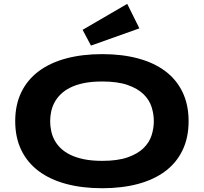

<svg xmlns="http://www.w3.org/2000/svg" viewBox="-20 -973 1073 1011"><path d="M973.1 -335Q973.1 -248.5 941.4 -182.4Q909.7 -116.2 850.6 -71.8Q791.5 -27.3 707.3 -4.6Q623 18.1 518.1 18.1Q413.1 18.1 328.4 -4.6Q243.7 -27.3 184.1 -71.8Q124.5 -116.2 92.3 -182.4Q60.1 -248.5 60.1 -335Q60.1 -421.4 92.3 -487.5Q124.5 -553.7 184.1 -598.1Q243.7 -642.6 328.4 -665.3Q413.1 -688 518.1 -688Q623 -688 707.3 -665.3Q791.5 -642.6 850.6 -598.1Q909.7 -553.7 941.4 -487.5Q973.1 -421.4 973.1 -335ZM790 -335Q790 -372.6 778.1 -409.9Q766.1 -447.3 735.6 -477.1Q705.1 -506.8 652.3 -525.4Q599.6 -543.9 518.1 -543.9Q463.4 -543.9 421.9 -535.4Q380.4 -526.9 350.1 -511.7Q319.8 -496.6 299.3 -476.3Q278.8 -456.1 266.6 -432.9Q254.4 -409.7 249.3 -384.5Q244.1 -359.4 244.1 -335Q244.1 -310.1 249.3 -284.7Q254.4 -259.3 266.6 -236.1Q278.8 -212.9 299.3 -192.9Q319.8 -172.9 350.1 -158Q380.4 -143.1 421.9 -134.5Q463.4 -126 518.1 -126Q599.6 -126 652.3 -144.5Q705.1 -163.1 735.6 -192.9Q766.1 -222.7 778.1 -260Q790 -297.4 790 -335ZM713.9 -823.7 459 -732.9 415 -815.9 649.9 -952.6Z"/></svg>

Font: REH Gaming
Style: Gaming
Weight: 700
Designer: Astigmatic (AOETI)
Foundry: Astigmatic (AOETI)
Version: Version 1.001 2011